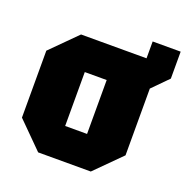

<svg xmlns="http://www.w3.org/2000/svg" viewBox="-117 -749 832 857"><g transform="rotate(20 299.0 -320.0)"><path d="M33 -121V-439L154 -560H465V-640H598V-512L525 -438V-121L404 0H154ZM227 -152H331V-408H227Z"/></g></svg>

Font: Tektur SemiCondensed ExtraBold
Style: Regular
Weight: 800
Width: 4
Designer: Adam Jagosz
Foundry: Adam Jagosz
Version: Version 1.005;gftools[0.9.30]